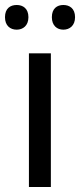

<svg xmlns="http://www.w3.org/2000/svg" viewBox="-31 -750 321 770"><path d="M-11 -681C-11 -647 10 -631 36 -631C61 -631 83 -647 83 -681C83 -716 61 -730 36 -730C10 -730 -11 -716 -11 -681ZM177 -681C177 -647 198 -631 223 -631C248 -631 270 -647 270 -681C270 -716 248 -730 223 -730C198 -730 177 -716 177 -681ZM173 0V-536H85V0Z"/></svg>

Font: Noto Sans Arabic UI
Style: Regular
Weight: 400
Designer: Monotype Design Team, Nadine Chahine and Nizar Qandah
Foundry: Monotype Imaging Inc.
Version: Version 2.010